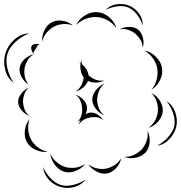

<svg xmlns="http://www.w3.org/2000/svg" viewBox="-85 -813 890 945"><path d="M435 -764Q456 -787 489 -792Q522 -797 551 -785Q580 -773 599.5 -746Q619 -719 617 -687Q608 -717 589 -741.5Q570 -766 547 -776Q524 -786 493 -782Q462 -778 435 -764ZM290 -690Q303 -718 333 -737Q363 -756 395 -753Q426 -751 453 -727.5Q480 -704 488 -674Q470 -700 444 -713.5Q418 -727 393 -729Q368 -731 340 -721.5Q312 -712 290 -690ZM123 -608Q120 -635 133 -663Q146 -691 170 -703Q194 -716 224.5 -710.5Q255 -705 274 -687Q250 -697 225 -694.5Q200 -692 181 -682Q162 -672 145.5 -653.5Q129 -635 123 -608ZM503 -668Q523 -680 550 -680.5Q577 -681 595 -667Q613 -652 619 -625.5Q625 -599 617 -577Q617 -601 605.5 -618.5Q594 -636 580 -648Q566 -659 546 -666Q526 -673 503 -668ZM-18 -405Q-50 -430 -60 -471.5Q-70 -513 -58 -552Q-46 -590 -14 -618.5Q18 -647 59 -649Q21 -634 -9 -606.5Q-39 -579 -48 -549Q-58 -518 -49 -478.5Q-40 -439 -18 -405ZM81 -546Q75 -553 70.5 -566Q66 -579 71 -587Q76 -595 89.5 -596.5Q103 -598 113 -596Q103 -595 99.5 -588Q96 -581 92 -574Q88 -568 83 -561.5Q78 -555 81 -546ZM626 -564Q656 -559 681.5 -534.5Q707 -510 712 -480Q718 -450 702.5 -418.5Q687 -387 660 -371Q680 -395 686.5 -423.5Q693 -452 689 -476Q685 -500 669 -524Q653 -548 626 -564ZM56 -397Q36 -408 22 -432.5Q8 -457 12 -480Q16 -504 36.5 -522.5Q57 -541 81 -546Q60 -533 49.5 -514Q39 -495 36 -477Q33 -458 37 -436.5Q41 -415 56 -397ZM305 -506Q309 -504 312 -502Q313 -511 316 -518Q316 -508 318 -498Q330 -488 339.5 -473Q349 -458 351 -442Q365 -429 385 -421Q405 -413 428 -417Q411 -407 388.5 -406.5Q366 -406 348 -415Q341 -396 323.5 -381.5Q306 -367 287 -363Q306 -375 315.5 -394Q325 -413 327 -431V-432Q317 -445 313 -463Q309 -481 311 -499Q308 -503 305 -506ZM427 -246Q404 -255 386.5 -277.5Q369 -300 369 -324Q370 -348 388 -370.5Q406 -393 429 -401Q410 -385 402 -364Q394 -343 393 -324Q393 -304 400.5 -283Q408 -262 427 -246ZM59 -243Q39 -250 22 -269.5Q5 -289 4 -311Q4 -332 20 -352.5Q36 -373 56 -381Q40 -366 34 -347.5Q28 -329 28 -311Q29 -294 35.5 -275.5Q42 -257 59 -243ZM660 -355Q685 -344 701.5 -318Q718 -292 716 -265Q714 -238 693 -214.5Q672 -191 646 -184Q668 -200 679.5 -222.5Q691 -245 692 -267Q694 -288 686.5 -312Q679 -336 660 -355ZM303 -199Q305 -211 312 -223Q304 -217 296 -213Q311 -228 316 -246.5Q321 -265 319 -282Q318 -299 311 -316.5Q304 -334 287 -347Q307 -341 324.5 -323Q342 -305 343 -284Q345 -267 335 -250Q344 -256 354 -258Q373 -262 393 -250.5Q413 -239 423 -222Q408 -234 390.5 -236Q373 -238 358 -235Q343 -232 328 -224Q313 -216 303 -199ZM735 -315Q765 -296 777.5 -260.5Q790 -225 783 -191Q775 -157 749.5 -129Q724 -101 689 -96Q720 -113 743.5 -139.5Q767 -166 773 -193Q778 -221 767.5 -254Q757 -287 735 -315ZM150 -66Q121 -62 91 -75.5Q61 -89 47 -114Q33 -140 37.5 -172.5Q42 -205 61 -227Q51 -200 54 -173Q57 -146 68 -126Q79 -106 100 -89Q121 -72 150 -66ZM641 -169Q654 -145 651.5 -113.5Q649 -82 631 -62Q612 -42 581.5 -36.5Q551 -31 526 -41Q553 -40 575.5 -51Q598 -62 613 -78Q627 -94 636 -118Q645 -142 641 -169ZM334 -6Q317 17 287 28.5Q257 40 230 32Q203 23 184 -3Q165 -29 163 -57Q174 -31 194.5 -14.5Q215 2 236 9Q258 15 284 12.5Q310 10 334 -6ZM511 -34Q507 -8 487 14Q467 36 441 41Q416 45 389.5 31Q363 17 350 -5Q370 11 393.5 16Q417 21 437 17Q457 13 477.5 0.5Q498 -12 511 -34ZM337 70Q317 97 281.5 107Q246 117 213 107Q180 98 155 71Q130 44 127 9Q141 41 165 65.5Q189 90 216 98Q242 105 275.5 97Q309 89 337 70Z"/></svg>

Font: Rubik Puddles
Style: Regular
Weight: 400
Designer: Hubert and Fischer, NaN
Foundry: Hubert and Fischer, NaN
Version: Version 2.200